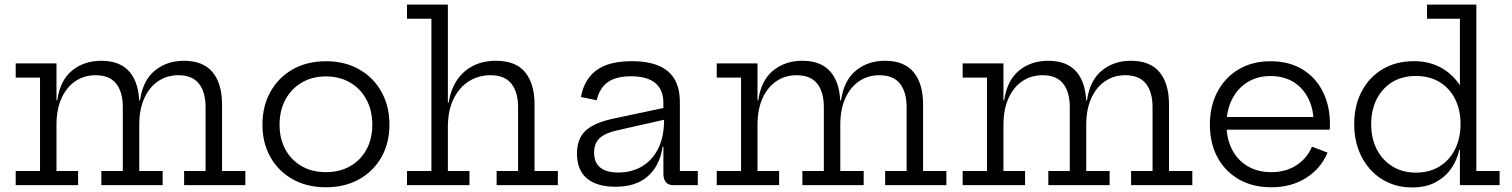

<svg xmlns="http://www.w3.org/2000/svg" viewBox="-20 -810 6614 840"><path d="M785.5 0V-61.9H879.4V-341.3Q879.4 -406.9 850.4 -443.9Q821.4 -480.9 760 -480.9Q710.6 -480.9 672.1 -455Q633.5 -429.1 611.4 -380.5Q589.3 -331.9 589.3 -264L572.2 -371H592.6Q604.8 -457.9 657.3 -501Q709.7 -544.1 784.7 -544.1Q868.8 -544.1 910.1 -494.1Q951.4 -444.1 951.4 -353.1V-61.9H1053.4V0ZM48.7 0V-61.9H155.1V-470.6H48.7V-532.5H227.1V-61.9H321.7V0ZM423.4 0V-61.9H517.3V-341.3Q517.3 -406.9 488.4 -443.9Q459.4 -480.9 397.9 -480.9Q348.5 -480.9 309.9 -455Q271.4 -429.1 249.3 -380.5Q227.1 -331.9 227.1 -264L210.1 -371H230.4Q242.6 -457.9 295.1 -501Q347.6 -544.1 422.6 -544.1Q507 -544.1 548.1 -494.1Q589.3 -444.1 589.3 -353.1V-61.9H691.6V0Z M1406 9.3Q1323.2 9.3 1260.7 -25.7Q1198.2 -60.8 1163.2 -122.4Q1128.2 -184.1 1128.2 -264.6Q1128.2 -345.7 1163.2 -408.4Q1198.2 -471.1 1260.6 -506.6Q1323.1 -542.1 1405.9 -542.1Q1488.8 -542.1 1551.3 -506.6Q1613.8 -471.1 1648.8 -408.4Q1683.8 -345.7 1683.8 -264.6Q1683.8 -184.1 1648.8 -122.4Q1613.8 -60.8 1551.3 -25.7Q1488.8 9.3 1406 9.3ZM1406 -56.8Q1466 -56.8 1511.7 -82.8Q1557.4 -108.8 1583.1 -155.5Q1608.8 -202.3 1608.8 -264.6Q1608.8 -326.9 1583.1 -374.5Q1557.4 -422.1 1511.7 -448.9Q1466 -475.7 1406 -475.7Q1346 -475.7 1300.3 -448.9Q1254.6 -422.1 1228.9 -374.5Q1203.1 -326.9 1203.1 -264.6Q1203.1 -202.3 1228.9 -155.5Q1254.6 -108.8 1300.3 -82.8Q1346 -56.8 1406 -56.8Z M1939.4 -61.9H2033.9V0H1760.6V-61.9H1867.4V-728.1H1760.6V-790H1939.4ZM2246.6 -61.9V-342Q2246.6 -406.9 2217.3 -443.9Q2188 -480.9 2125.7 -480.9Q2073.2 -480.9 2031 -454.2Q1988.8 -427.5 1964.1 -376.9Q1939.4 -326.2 1939.4 -254.5L1922.7 -361.1H1942.7Q1952.3 -419.6 1980 -460.4Q2007.8 -501.1 2050.8 -522.6Q2093.9 -544.1 2149.7 -544.1Q2236.3 -544.1 2277.4 -494Q2318.6 -443.9 2318.6 -353.4V-61.9H2420.6V0H2152.7V-61.9Z M2924.7 0Q2904.2 0 2893.3 -12.9Q2882.4 -25.9 2882.4 -49.4V-209.6L2889 -226.1L2885.4 -286.7L2882.4 -318.1V-358.5Q2882.4 -399.4 2865.8 -425.4Q2849.1 -451.4 2817.6 -463.9Q2786 -476.3 2741.4 -476.3Q2675 -476.3 2638.8 -450.3Q2602.6 -424.2 2590.5 -371.4L2521.4 -385.8Q2531.6 -438.4 2559 -473.2Q2586.4 -508 2632.2 -525.2Q2678 -542.4 2744 -542.4Q2812.9 -542.4 2859.7 -523.3Q2906.6 -504.2 2930.5 -464.6Q2954.4 -424.9 2954.4 -362.7V-61.9H3032.9V0ZM2673.4 7Q2590.6 7 2547.5 -29.7Q2504.3 -66.3 2504.3 -138Q2504.3 -203.9 2542.5 -238.7Q2580.7 -273.6 2664.5 -291.2L2904 -342.1V-290.3L2676.3 -238.8Q2627.3 -227.7 2603.2 -205.3Q2579.2 -182.9 2579.2 -142.3Q2579.2 -98.7 2606.1 -77Q2633 -55.2 2684.8 -55.2Q2742.6 -55.2 2788 -81.6Q2833.5 -108 2859.4 -159.6Q2885.4 -211.2 2885.4 -286.7L2904.3 -168.3H2879.1Q2866.5 -84.9 2814.3 -38.9Q2762 7 2673.4 7Z M3852.5 0V-61.9H3946.4V-341.3Q3946.4 -406.9 3917.4 -443.9Q3888.4 -480.9 3827 -480.9Q3777.6 -480.9 3739.1 -455Q3700.5 -429.1 3678.4 -380.5Q3656.3 -331.9 3656.3 -264L3639.2 -371H3659.6Q3671.8 -457.9 3724.3 -501Q3776.7 -544.1 3851.7 -544.1Q3935.8 -544.1 3977.1 -494.1Q4018.4 -444.1 4018.4 -353.1V-61.9H4120.4V0ZM3115.7 0V-61.9H3222.1V-470.6H3115.7V-532.5H3294.1V-61.9H3388.7V0ZM3490.4 0V-61.9H3584.3V-341.3Q3584.3 -406.9 3555.4 -443.9Q3526.4 -480.9 3464.9 -480.9Q3415.5 -480.9 3376.9 -455Q3338.4 -429.1 3316.3 -380.5Q3294.1 -331.9 3294.1 -264L3277.1 -371H3297.4Q3309.6 -457.9 3362.1 -501Q3414.6 -544.1 3489.6 -544.1Q3574 -544.1 3615.1 -494.1Q3656.3 -444.1 3656.3 -353.1V-61.9H3758.6V0Z M4928.5 0V-61.9H5022.4V-341.3Q5022.4 -406.9 4993.4 -443.9Q4964.4 -480.9 4903 -480.9Q4853.6 -480.9 4815.1 -455Q4776.5 -429.1 4754.4 -380.5Q4732.3 -331.9 4732.3 -264L4715.2 -371H4735.6Q4747.8 -457.9 4800.3 -501Q4852.7 -544.1 4927.7 -544.1Q5011.8 -544.1 5053.1 -494.1Q5094.4 -444.1 5094.4 -353.1V-61.9H5196.4V0ZM4191.7 0V-61.9H4298.1V-470.6H4191.7V-532.5H4370.1V-61.9H4464.7V0ZM4566.4 0V-61.9H4660.3V-341.3Q4660.3 -406.9 4631.4 -443.9Q4602.4 -480.9 4540.9 -480.9Q4491.5 -480.9 4452.9 -455Q4414.4 -429.1 4392.3 -380.5Q4370.1 -331.9 4370.1 -264L4353.1 -371H4373.4Q4385.6 -457.9 4438.1 -501Q4490.6 -544.1 4565.6 -544.1Q4650 -544.1 4691.1 -494.1Q4732.3 -444.1 4732.3 -353.1V-61.9H4834.6V0Z M5542.6 9.3Q5460.1 9.3 5399.6 -25.7Q5339 -60.7 5306.1 -122.4Q5273.2 -184.1 5273.2 -264.6Q5273.2 -345.9 5306.4 -408.5Q5339.5 -471.2 5399.2 -506.6Q5458.9 -542.1 5538.7 -542.1Q5618.6 -542.1 5677 -507.2Q5735.3 -472.2 5766.9 -410.1Q5798.5 -348 5798.5 -267.1Q5798.5 -257.7 5798.1 -252.1Q5797.8 -246.5 5797.2 -242.7H5725.8Q5726.5 -248.6 5726.8 -255.8Q5727.1 -263 5727.1 -272.3Q5727.1 -331.9 5704.4 -378.2Q5681.6 -424.4 5639.5 -450.9Q5597.3 -477.3 5538.7 -477.3Q5481 -477.3 5437.6 -450.3Q5394.1 -423.2 5370 -375.3Q5345.9 -327.4 5345.9 -264.6Q5345.9 -203.6 5369.8 -156.7Q5393.7 -109.8 5437.7 -83.3Q5481.7 -56.8 5542 -56.8Q5605 -56.8 5651.3 -86.6Q5697.6 -116.3 5719.8 -168.2L5788.2 -142.3Q5758.3 -72 5693.7 -31.4Q5629.1 9.3 5542.6 9.3ZM5318.7 -242.7V-298.1H5775.6L5796.5 -242.7Z M6367.1 0V-199L6369.8 -237.9V-301.6L6367.1 -371.3V-728.1H6223.3V-790H6439.1V-61.9H6540.8V0ZM6166.4 -542.4Q6232.7 -542.4 6285 -513.6Q6337.2 -484.7 6371.1 -430.8Q6405.1 -376.9 6416.2 -302.2L6369.8 -267.5Q6369.8 -329 6346.2 -376.4Q6322.6 -423.8 6278.6 -450.7Q6234.7 -477.6 6174.2 -477.6Q6114.6 -477.6 6070.6 -450.6Q6026.7 -423.5 6002.8 -375.9Q5978.9 -328.4 5978.9 -266.2Q5978.9 -204.1 6003.5 -156.5Q6028.2 -108.8 6072.3 -81.8Q6116.4 -54.7 6174.2 -54.7Q6234 -54.7 6277.9 -81.8Q6321.7 -108.8 6345.7 -156.8Q6369.8 -204.8 6369.8 -267.5L6381.2 -154.2H6364.2Q6355 -110.1 6329.1 -72.8Q6303.1 -35.4 6260.5 -12.6Q6217.9 10.1 6158.4 10.1Q6102.8 10.1 6056.3 -10.2Q6009.8 -30.5 5975.8 -67.7Q5941.9 -104.8 5923.2 -155.4Q5904.6 -205.9 5904.6 -266.2Q5904.6 -347.2 5937 -409.5Q5969.4 -471.8 6028.3 -507.1Q6087.1 -542.4 6166.4 -542.4Z"/></svg>

Font: Hepta Slab ExtraLight
Style: Regular
Weight: 200
Designer: Michael LaGattuta
Foundry: Michael LaGattuta
Version: Version 1.100